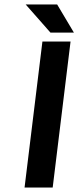

<svg xmlns="http://www.w3.org/2000/svg" viewBox="-20 -840 351 860"><path d="M216 0 296 -654H170L90 0ZM311 -694 236 -820H95L206 -694Z"/></svg>

Font: Falling Sky
Style: MedObl
Weight: 500
Designer: Paul D. Hunt
Foundry: Adobe Systems Incorporated
Version: Version 1.02